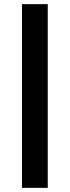

<svg xmlns="http://www.w3.org/2000/svg" viewBox="-20 -725 336 925"><path d="M86 180V-705H210V180Z"/></svg>

Font: Nunito Sans 11pt
Style: Bold
Weight: 700
Version: Version 3.101;gftools[0.9.27]